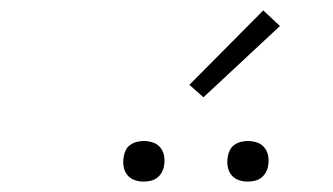

<svg xmlns="http://www.w3.org/2000/svg" viewBox="-20 -990 640 369"><path d="M456 -641Q447 -641 438.5 -644Q430 -647 424.5 -654Q419 -661 417.5 -670.5Q416 -680 418 -690Q419 -696 422 -702Q425 -708 431 -712Q437 -716 443.5 -717.5Q450 -719 456 -719Q466 -719 474.5 -716Q483 -713 488.5 -706Q494 -699 495.5 -689.5Q497 -680 495 -670Q494 -664 490.5 -658Q487 -652 481.5 -648Q476 -644 469.5 -642.5Q463 -641 456 -641ZM256 -641Q247 -641 238.5 -644Q230 -647 224.5 -654Q219 -661 217.5 -670.5Q216 -680 218 -690Q219 -696 222 -702Q225 -708 231 -712Q237 -716 243.5 -717.5Q250 -719 256 -719Q266 -719 274.5 -716Q283 -713 288.5 -706Q294 -699 295.5 -689.5Q297 -680 295 -670Q294 -664 290.5 -658Q287 -652 281.5 -648Q276 -644 269.5 -642.5Q263 -641 256 -641ZM371 -803 344 -827 486 -970 518 -940Z"/></svg>

Font: Iosevka Curly Slab XLtEx
Style: Italic
Weight: 200
Width: 7
Italic angle: -9°
Monospace: yes
Designer: Belleve Invis
Foundry: Belleve Invis
Version: Version 11.1.0; ttfautohint (v1.8.3)